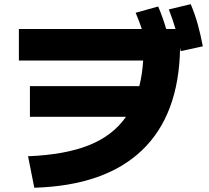

<svg xmlns="http://www.w3.org/2000/svg" viewBox="-20 -838 978 899"><path d="M569.8 -291H120.1V-434.6H632.3Q646 -488.3 650.4 -554.7H68.4V-702.1H644Q633.8 -733.9 615.2 -778.3L720.7 -807.6Q742.7 -755.4 758.3 -702.1H801.8Q789.1 -746.1 770.5 -793.9L873 -818.4Q892.6 -772 905.8 -724.9Q918.9 -677.7 929.7 -621.1L826.2 -598.6L823.2 -613.8Q818.4 -300.3 645 -134.5Q471.7 31.2 140.6 41L111.3 -106.4Q284.2 -113.3 396.2 -158Q508.3 -202.6 569.8 -291Z"/></svg>

Font: Pretendard JP Black
Style: Regular
Weight: 900
Designer: Base glyphs from Inter by Rasmus Andersson; Hangeul glyphs from Noto Sans CJK(Source Han Sans) by Jang Soo-young and Kan
Foundry: Kil Hyung-jin
Version: Version 1.309